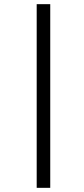

<svg xmlns="http://www.w3.org/2000/svg" viewBox="-20 -780 403 921"><path d="M156 121V-760H221V121Z"/></svg>

Font: Volkhov
Style: Bold Italic
Weight: 700
Designer: Cyreal (www.cyreal.org)
Foundry: Cyreal (www.cyreal.org)
Version: Version 1.001